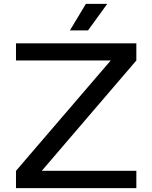

<svg xmlns="http://www.w3.org/2000/svg" viewBox="-20 -977 791 997"><path d="M437 -819 537 -957H426L343 -819ZM688 0V-90H197L688 -663V-752H63V-663H555L63 -90V0Z"/></svg>

Font: Hibana SubMedium
Style: Regular
Weight: 500
Width: 6
Designer: pygmalion
Foundry: ybstudio
Version: Version 0.930;hotconv 1.0.109;makeotfexe 2.5.65596